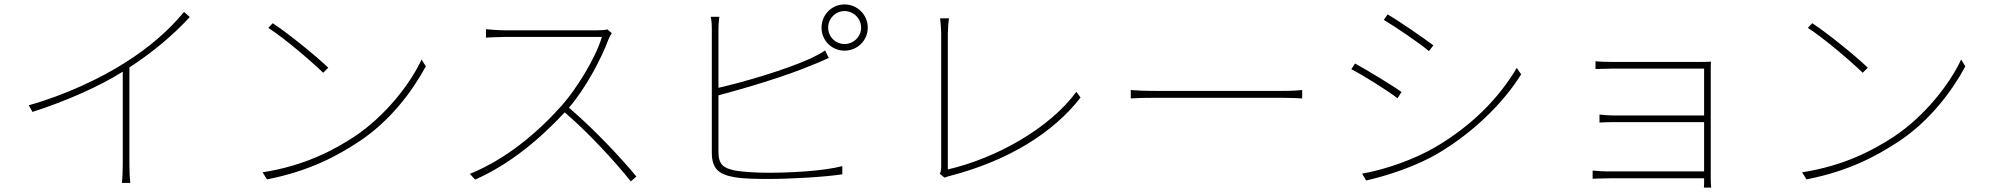

<svg xmlns="http://www.w3.org/2000/svg" viewBox="-20 -810 9000 868"><path d="M110 -334 127 -304C282 -354 430 -420 535 -486V-65C535 -34 533 3 531 17H569C567 3 565 -34 565 -65V-505C675 -577 761 -650 838 -733L812 -756C739 -668 653 -595 546 -527C436 -457 277 -381 110 -334Z M1213 -705 1193 -684C1269 -635 1392 -529 1441 -481L1464 -504C1412 -554 1285 -658 1213 -705ZM1167 -31 1187 1C1380 -37 1504 -105 1603 -170C1744 -263 1844 -397 1905 -510L1886 -541C1834 -429 1721 -285 1583 -193C1490 -132 1359 -61 1167 -31Z M2746 -660 2726 -677C2715 -674 2701 -673 2680 -673C2649 -673 2287 -673 2261 -673C2229 -673 2177 -678 2177 -678V-640C2177 -640 2231 -643 2261 -643C2287 -643 2671 -643 2701 -643C2673 -548 2588 -410 2518 -331C2406 -206 2265 -89 2104 -24L2128 2C2288 -69 2422 -183 2533 -302C2641 -210 2763 -76 2832 10L2857 -12C2786 -98 2665 -227 2552 -323C2626 -409 2697 -540 2732 -635C2734 -641 2742 -655 2746 -660Z M3724 -685C3724 -726 3757 -760 3798 -760C3839 -760 3873 -726 3873 -685C3873 -644 3839 -611 3798 -611C3757 -611 3724 -644 3724 -685ZM3694 -685C3694 -627 3740 -581 3798 -581C3856 -581 3903 -627 3903 -685C3903 -743 3856 -790 3798 -790C3740 -790 3694 -743 3694 -685ZM3232 -734H3193C3197 -717 3198 -701 3198 -676C3198 -631 3198 -198 3198 -120C3198 -44 3233 -21 3300 -9C3340 -2 3398 -1 3452 -1C3560 -1 3709 -10 3788 -22V-59C3704 -37 3559 -29 3452 -29C3398 -29 3336 -33 3303 -39C3251 -50 3228 -65 3228 -124V-379C3341 -409 3530 -464 3654 -517C3681 -527 3708 -540 3727 -548L3710 -582C3693 -570 3668 -557 3643 -545C3522 -491 3341 -439 3228 -413V-676C3228 -703 3230 -717 3232 -734Z M4229 -24 4250 -7C4258 -10 4267 -13 4275 -15C4538 -83 4742 -210 4865 -369L4846 -395C4725 -230 4485 -95 4265 -44C4265 -70 4265 -580 4265 -659C4265 -678 4268 -716 4270 -727H4230C4232 -716 4235 -674 4235 -658C4235 -580 4235 -106 4235 -57C4235 -41 4232 -31 4229 -24Z M5092 -403V-365C5117 -367 5156 -368 5210 -368C5241 -368 5710 -368 5770 -368C5817 -368 5850 -366 5867 -365V-403C5849 -401 5822 -399 5769 -399C5710 -399 5239 -399 5210 -399C5149 -399 5116 -401 5092 -403Z M6253 -745 6236 -720C6287 -690 6400 -613 6440 -579L6460 -605C6425 -632 6305 -715 6253 -745ZM6138 -25 6156 6C6253 -16 6385 -59 6485 -119C6641 -212 6776 -344 6857 -474L6837 -503C6755 -364 6631 -240 6469 -145C6375 -90 6246 -44 6138 -25ZM6106 -523 6089 -497C6143 -470 6256 -398 6298 -366L6316 -394C6281 -420 6157 -495 6106 -523Z M7180 -39V-2C7196 -2 7225 -4 7259 -4H7684V-1C7684 21 7684 30 7683 38H7716C7715 26 7714 14 7714 -2C7714 -93 7714 -466 7714 -497C7714 -514 7714 -523 7715 -531C7704 -531 7690 -530 7668 -530C7588 -530 7304 -530 7274 -530C7258 -530 7205 -531 7193 -533V-498C7205 -498 7258 -500 7274 -500C7303 -500 7656 -500 7684 -500V-288H7280C7250 -288 7224 -291 7211 -292V-256C7227 -257 7250 -258 7281 -258H7684V-35H7258C7225 -35 7196 -37 7180 -39Z M8173 -705 8153 -684C8229 -635 8352 -529 8401 -481L8424 -504C8372 -554 8245 -658 8173 -705ZM8127 -31 8147 1C8340 -37 8464 -105 8563 -170C8704 -263 8804 -397 8865 -510L8846 -541C8794 -429 8681 -285 8543 -193C8450 -132 8319 -61 8127 -31Z"/></svg>

Font: Noto Sans JP Thin
Style: Regular
Weight: 100
Designer: Ryoko NISHIZUKA 西塚涼子 (kana, bopomofo & ideographs); Paul D. Hunt (Latin, Greek & Cyrillic); Sandoll Communications 산돌커뮤니
Foundry: Adobe
Version: Version 2.004;hotconv 1.0.118;makeotfexe 2.5.65603